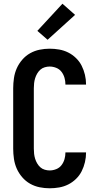

<svg xmlns="http://www.w3.org/2000/svg" viewBox="-20 -1005 540 1033"><path d="M247 8Q220 8 193 2.5Q166 -3 142 -16.5Q118 -30 99.5 -51.5Q81 -73 70 -98Q59 -123 55 -150.5Q51 -178 51 -205V-530Q51 -557 55 -584.5Q59 -612 70 -637Q81 -662 99.5 -683.5Q118 -705 142 -718.5Q166 -732 193 -737.5Q220 -743 247 -743Q273 -743 298.5 -738.5Q324 -734 347 -722.5Q370 -711 389 -692.5Q408 -674 419.5 -651Q431 -628 437 -602.5Q443 -577 443 -551Q443 -551 443 -551Q443 -551 443 -550H332Q332 -551 332 -551Q332 -551 332 -551Q332 -569 327 -586.5Q322 -604 311 -618.5Q300 -633 282.5 -640Q265 -647 247 -647Q234 -647 220.5 -643Q207 -639 197 -630Q187 -621 180 -609Q173 -597 169 -584Q165 -571 163.5 -557.5Q162 -544 162 -530V-205Q162 -191 163.5 -177.5Q165 -164 169 -151Q173 -138 180 -126Q187 -114 197 -105Q207 -96 220.5 -92Q234 -88 247 -88Q265 -88 282.5 -95Q300 -102 311 -116.5Q322 -131 327 -148.5Q332 -166 332 -184Q332 -184 332 -184Q332 -184 332 -185H443Q443 -184 443 -184Q443 -184 443 -184Q443 -158 437 -132.5Q431 -107 419.5 -84Q408 -61 389 -42.5Q370 -24 347 -12.5Q324 -1 298.5 3.5Q273 8 247 8ZM236 -791 181 -839 316 -985 384 -925Z"/></svg>

Font: Iosevka SS04
Style: Bold
Weight: 700
Monospace: yes
Designer: Belleve Invis
Foundry: Belleve Invis
Version: Version 19.0.0; ttfautohint (v1.8.4)